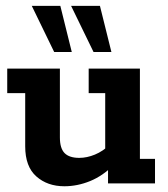

<svg xmlns="http://www.w3.org/2000/svg" viewBox="-20 -639 585 669"><path d="M204.3 10Q145.3 10 106.6 -24.3Q67.8 -58.5 67.8 -129.3V-314.5H5.2V-400H188.7V-160.2Q188.7 -122.3 205 -105.6Q221.4 -88.9 256.2 -88.9Q282.9 -88.9 310.8 -100.4Q338.7 -111.8 365 -137L346.6 -103V-314.5H289V-400H467.5V-85.5H520.1V0H356.4V-62.6L376.9 -65Q338.6 -26.3 294.1 -8.1Q249.6 10 204.3 10ZM305.9 -457.8 227.7 -618.6H328.2L368.2 -457.8ZM168.8 -457.8 90.7 -618.6H190.2L230.1 -457.8Z"/></svg>

Font: Rokkitt SemiBold
Style: Regular
Weight: 600
Designer: Vernon Adams
Foundry: Vernon Adams
Version: Version 3.103